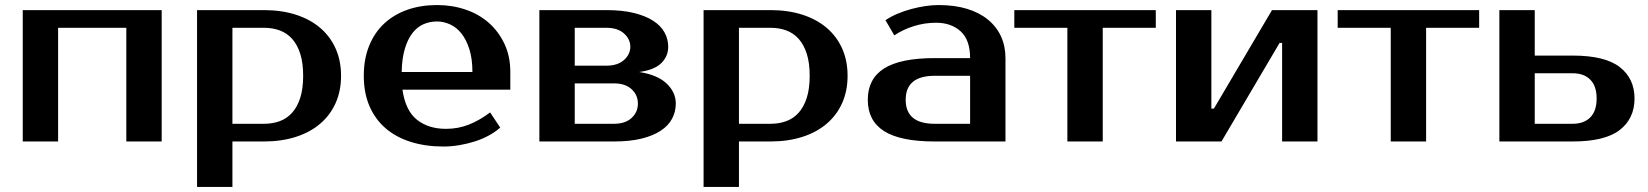

<svg xmlns="http://www.w3.org/2000/svg" viewBox="-20 -560 6525 760"><path d="M620 -520V0H480V-450H210V0H70V-520Z M900 -450V-70H1025Q1059 -70 1087.5 -80.5Q1116 -91 1136.5 -114Q1157 -137 1168.5 -173Q1180 -209 1180 -260Q1180 -311 1168.5 -347Q1157 -383 1136.5 -406Q1116 -429 1087.5 -439.5Q1059 -450 1025 -450ZM1025 -520Q1094 -520 1150.5 -502Q1207 -484 1247 -450Q1287 -416 1308.5 -368Q1330 -320 1330 -260Q1330 -200 1308.5 -152Q1287 -104 1247 -70Q1207 -36 1150.5 -18Q1094 0 1025 0H900V180H760V-520Z M1745 -50Q1794 -50 1836.5 -67Q1879 -84 1920 -115L1960 -55Q1941 -38 1915.5 -24Q1890 -10 1860.5 -0.5Q1831 9 1799 14.5Q1767 20 1735 20Q1664 20 1605.5 1.5Q1547 -17 1506 -52.5Q1465 -88 1442.5 -140Q1420 -192 1420 -260Q1420 -327 1441.5 -379.5Q1463 -432 1501.5 -467.5Q1540 -503 1593 -521.5Q1646 -540 1710 -540Q1770 -540 1823 -522Q1876 -504 1915 -469.5Q1954 -435 1977 -386Q2000 -337 2000 -275V-205H1573Q1585 -122 1630.5 -86Q1676 -50 1745 -50ZM1710 -475Q1681 -475 1656 -464Q1631 -453 1612.5 -429Q1594 -405 1582.5 -367Q1571 -329 1570 -275H1850Q1850 -327 1838 -365Q1826 -403 1806.5 -427.5Q1787 -452 1761.5 -463.5Q1736 -475 1710 -475Z M2625 -375Q2625 -337 2597.5 -310Q2570 -283 2510 -275Q2582 -264 2618.5 -229.5Q2655 -195 2655 -150Q2655 -118 2640.5 -90.5Q2626 -63 2596 -43Q2566 -23 2520 -11.5Q2474 0 2410 0H2115V-520H2380Q2444 -520 2490 -508.5Q2536 -497 2566 -477.5Q2596 -458 2610.5 -431.5Q2625 -405 2625 -375ZM2410 -70Q2455 -70 2480 -93Q2505 -116 2505 -150Q2505 -184 2480 -207Q2455 -230 2410 -230H2255V-70ZM2380 -300Q2425 -300 2450 -322.5Q2475 -345 2475 -375Q2475 -405 2450 -427.5Q2425 -450 2380 -450H2255V-300Z M2905 -450V-70H3030Q3064 -70 3092.5 -80.5Q3121 -91 3141.5 -114Q3162 -137 3173.5 -173Q3185 -209 3185 -260Q3185 -311 3173.5 -347Q3162 -383 3141.5 -406Q3121 -429 3092.5 -439.5Q3064 -450 3030 -450ZM3030 -520Q3099 -520 3155.5 -502Q3212 -484 3252 -450Q3292 -416 3313.5 -368Q3335 -320 3335 -260Q3335 -200 3313.5 -152Q3292 -104 3252 -70Q3212 -36 3155.5 -18Q3099 0 3030 0H2905V180H2765V-520Z M3565 -165Q3565 -70 3680 -70H3820V-260H3680Q3565 -260 3565 -165ZM3820 -330Q3820 -402 3782.5 -436Q3745 -470 3685 -470Q3640 -470 3597 -456.5Q3554 -443 3520 -420L3485 -480Q3507 -495 3533.5 -506Q3560 -517 3588 -524.5Q3616 -532 3643.5 -536Q3671 -540 3695 -540Q3759 -540 3808 -525Q3857 -510 3891 -482Q3925 -454 3942.5 -415.5Q3960 -377 3960 -330V0H3680Q3544 0 3479.5 -41Q3415 -82 3415 -165Q3415 -248 3479.5 -289Q3544 -330 3680 -330Z M4555 -450H4345V0H4205V-450H3995V-520H4555Z M5195 -520V0H5055V-390H5045L4815 0H4635V-520H4775V-130H4785L5015 -520Z M5835 -450H5625V0H5485V-450H5275V-520H5835Z M6205 -340Q6333 -340 6391.5 -294.5Q6450 -249 6450 -170Q6450 -91 6391.5 -45.5Q6333 0 6205 0H5915V-520H6055V-340ZM6055 -270V-70H6205Q6250 -70 6275 -95.5Q6300 -121 6300 -170Q6300 -219 6275 -244.5Q6250 -270 6205 -270Z"/></svg>

Font: Prosto One
Style: Regular
Weight: 400
Designer: Pavel Emelyanov and Jovanny lemonad
Foundry: Pavel Emelyanov and Jovanny Lemonad
Version: Version 1.001